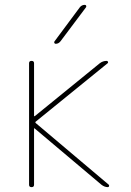

<svg xmlns="http://www.w3.org/2000/svg" viewBox="-20 -770 540 790"><path d="M209 -589.8Q205.1 -589.8 203.6 -593.3Q202.1 -596.7 204.1 -599.6L308.6 -740.2Q316.4 -750 329.1 -750Q333 -750 334.5 -746.6Q335.9 -743.2 334 -740.2L228.5 -599.6Q220.7 -589.8 209 -589.8ZM99.6 -9.8V-509.8Q99.6 -519.5 109.9 -519.5Q120.1 -519.5 120.1 -509.8V-293Q120.1 -292 121.1 -292H123L390.6 -509.8Q403.3 -519.5 418.9 -519.5Q422.9 -519.5 424.3 -515.6Q425.8 -511.7 422.9 -509.8L127 -269.5Q124 -266.6 127 -263.7L427.7 -9.8Q429.7 -7.8 428.7 -3.9Q427.7 0 423.8 0Q410.2 0 397.5 -9.8L123 -241.2Q122.1 -242.2 121.1 -242.2Q120.1 -242.2 120.1 -241.2V-9.8Q120.1 0 109.9 0Q99.6 0 99.6 -9.8Z"/></svg>

Font: Rounded-X Mgen+ 2m thin
Style: Regular
Weight: 100
Designer: [Source Han Sans]
Ryoko NISHIZUKA  (kana & ideographs); Paul D. Hunt (Latin, Greek & Cyrillic); Wenlong ZHANG  (bopomofo
Version: Version 1.059.20150602